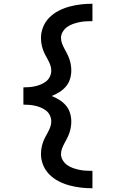

<svg xmlns="http://www.w3.org/2000/svg" viewBox="-20 -853 640 1026"><path d="M474 153Q443 153 412.5 149.5Q382 146 352 138Q322 130 294.5 116Q267 102 245 80.5Q223 59 211 30Q199 1 199 -29Q199 -45 201.5 -60.5Q204 -76 209 -90.5Q214 -105 221 -118.5Q228 -132 235.5 -145.5Q243 -159 248.5 -174Q254 -189 254 -204Q254 -220 247 -235.5Q240 -251 227.5 -261Q215 -271 200 -277.5Q185 -284 169.5 -287.5Q154 -291 137.5 -292.5Q121 -294 105 -294V-386Q121 -386 137.5 -387.5Q154 -389 169.5 -392.5Q185 -396 200 -402.5Q215 -409 227.5 -419Q240 -429 247 -444.5Q254 -460 254 -476Q254 -491 248.5 -506Q243 -521 235.5 -534.5Q228 -548 221 -561.5Q214 -575 209 -589.5Q204 -604 201.5 -619.5Q199 -635 199 -651Q199 -681 211 -710Q223 -739 245 -760.5Q267 -782 294.5 -796Q322 -810 352 -818Q382 -826 412.5 -829.5Q443 -833 474 -833V-740Q456 -740 438.5 -739Q421 -738 404 -734.5Q387 -731 370 -725Q353 -719 339 -709Q325 -699 315.5 -683.5Q306 -668 306 -651Q306 -635 311.5 -620.5Q317 -606 324.5 -592.5Q332 -579 339 -565Q346 -551 351 -536.5Q356 -522 358.5 -506.5Q361 -491 361 -476Q361 -453 354 -430.5Q347 -408 332 -390.5Q317 -373 297 -360.5Q277 -348 256 -340Q277 -332 297 -319.5Q317 -307 332 -289.5Q347 -272 354 -249.5Q361 -227 361 -204Q361 -189 358.5 -173.5Q356 -158 351 -143.5Q346 -129 339 -115Q332 -101 324.5 -87.5Q317 -74 311.5 -59.5Q306 -45 306 -29Q306 -12 315.5 3.5Q325 19 339 29Q353 39 370 45Q387 51 404 54.5Q421 58 438.5 59Q456 60 474 60Z"/></svg>

Font: Iosevka Semibold Extended
Style: Regular
Weight: 600
Width: 7
Monospace: yes
Designer: Belleve Invis
Foundry: Belleve Invis
Version: Version 32.5.0; ttfautohint (v1.8.4)